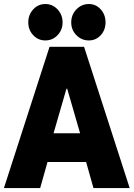

<svg xmlns="http://www.w3.org/2000/svg" viewBox="-20 -958 681 978"><path d="M0 0 232.4 -719.7H408.2L640.6 0H456.1L406.2 -176.8L397.5 -246.1L322.3 -505.9H318.4L243.2 -246.1L234.4 -176.8L184.6 0ZM153.3 -132.8V-279.3H486.3V-132.8ZM432.6 -752Q395.5 -752 369.1 -778.8Q342.8 -805.7 342.8 -843.8Q342.8 -882.8 369.1 -910.2Q395.5 -937.5 432.6 -937.5Q468.8 -937.5 493.2 -910.2Q517.6 -882.8 517.6 -843.8Q517.6 -805.7 493.2 -778.8Q468.8 -752 432.6 -752ZM210.9 -752Q174.3 -752 149.2 -778.8Q124 -805.7 124 -843.8Q124 -882.8 149.2 -910.2Q174.3 -937.5 210.9 -937.5Q247.6 -937.5 273.2 -910.2Q298.8 -882.8 298.8 -843.8Q298.8 -805.7 273.2 -778.8Q247.6 -752 210.9 -752Z"/></svg>

Font: Reddit Sans Condensed Black
Style: Regular
Weight: 900
Designer: Stephen Hutchings
Foundry: Reddit
Version: Version 1.014